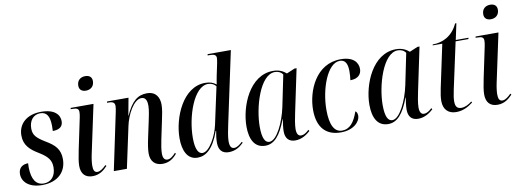

<svg xmlns="http://www.w3.org/2000/svg" viewBox="-61 -1112 3981 1475"><g transform="rotate(-10 1930.0 -375.0)"><path d="M170 10C295 10 361 -62 361 -159C361 -236 323 -274 253 -315C190 -354 162 -378 162 -432C162 -494 196 -536 250 -536C304 -536 322 -495 323 -426C323 -413 323 -400 322 -385C370 -385 402 -403 402 -448C402 -497 365 -546 258 -546C147 -546 78 -484 78 -392C78 -317 122 -276 188 -237C255 -196 279 -164 279 -110C279 -43 243 0 185 0C124 0 93 -48 91 -139C91 -150 91 -162 92 -174C52 -174 16 -154 16 -103C16 -38 73 10 170 10Z M627 -646C661 -646 692 -666 692 -710C692 -744 668 -757 640 -757C605 -757 575 -737 575 -693C575 -660 598 -646 627 -646ZM564 10C617 10 652 -18 681 -49L674 -57C652 -35 629 -16 606 -16C582 -16 574 -36 574 -69C574 -90 578 -125 586 -161L666 -536H488L486 -526H498C536 -526 549 -518 549 -493C549 -481 547 -467 544 -452L493 -209C483 -160 475 -116 475 -86C475 -24 506 10 564 10Z M1109 10C1161 10 1194 -14 1223 -49L1217 -57C1196 -34 1175 -16 1152 -16C1129 -16 1117 -34 1117 -68C1117 -100 1124 -137 1132 -177L1162 -320C1171 -360 1180 -405 1180 -439C1180 -495 1155 -545 1083 -545C1012 -545 962 -505 916 -400H914L939 -536H772L770 -526H782C817 -526 830 -516 830 -490C830 -479 827 -461 823 -442L730 0H832L901 -322C918 -404 974 -516 1036 -516C1074 -516 1079 -477 1079 -449C1079 -413 1066 -358 1061 -333L1034 -207C1023 -156 1017 -117 1017 -86C1017 -27 1050 10 1109 10Z M1383 10C1447 10 1508 -35 1554 -168H1558C1552 -135 1548 -108 1548 -76C1548 -19 1576 10 1626 10C1677 10 1712 -13 1743 -43L1737 -51C1718 -33 1695 -15 1673 -15C1649 -15 1638 -33 1638 -74C1638 -105 1650 -167 1658 -202L1777 -760H1596L1594 -750H1611C1648 -750 1661 -740 1661 -719C1661 -708 1658 -693 1655 -676L1636 -586C1633 -570 1627 -540 1624 -518C1602 -536 1577 -546 1538 -546C1363 -546 1271 -320 1271 -160C1271 -65 1303 10 1383 10ZM1426 -19C1396 -19 1372 -52 1372 -145C1372 -311 1447 -534 1558 -534C1584 -534 1607 -523 1620 -505L1557 -213C1541 -137 1482 -19 1426 -19Z M1911 10C1980 10 2030 -44 2076 -168H2078C2073 -133 2068 -105 2068 -74C2068 -19 2095 10 2145 10C2197 10 2237 -19 2263 -43L2257 -53C2235 -32 2216 -20 2195 -20C2173 -20 2161 -39 2161 -75C2161 -106 2172 -167 2179 -197L2250 -535H2234L2170 -508C2148 -528 2116 -546 2068 -546C1883 -546 1793 -316 1793 -160C1793 -58 1829 10 1911 10ZM1947 -14C1914 -14 1893 -49 1893 -141C1893 -289 1963 -535 2080 -535C2104 -535 2127 -526 2141 -505L2091 -262C2066 -142 2004 -14 1947 -14Z M2501 10C2599 10 2653 -46 2653 -94C2653 -114 2646 -125 2637 -130C2609 -49 2573 -2 2512 -2C2452 -2 2420 -61 2420 -179C2420 -342 2489 -533 2586 -533C2625 -533 2645 -507 2646 -444C2646 -417 2644 -393 2641 -372C2704 -372 2729 -406 2729 -445C2729 -497 2692 -544 2595 -544C2400 -544 2319 -343 2319 -197C2319 -56 2388 10 2501 10Z M2870 10C2939 10 2989 -44 3035 -168H3037C3032 -133 3027 -105 3027 -74C3027 -19 3054 10 3104 10C3156 10 3196 -19 3222 -43L3216 -53C3194 -32 3175 -20 3154 -20C3132 -20 3120 -39 3120 -75C3120 -106 3131 -167 3138 -197L3209 -535H3193L3129 -508C3107 -528 3075 -546 3027 -546C2842 -546 2752 -316 2752 -160C2752 -58 2788 10 2870 10ZM2906 -14C2873 -14 2852 -49 2852 -141C2852 -289 2922 -535 3039 -535C3063 -535 3086 -526 3100 -505L3050 -262C3025 -142 2963 -14 2906 -14Z M3400 10C3453 10 3494 -12 3532 -41L3527 -50C3502 -29 3471 -15 3445 -15C3411 -15 3398 -34 3398 -73C3398 -94 3401 -119 3411 -165L3489 -526H3589L3591 -536H3492L3519 -662H3509C3465 -566 3386 -533 3312 -533L3310 -526H3385L3314 -192C3305 -148 3301 -120 3301 -93C3301 -28 3338 10 3400 10Z M3786 -646C3820 -646 3851 -666 3851 -710C3851 -744 3827 -757 3799 -757C3764 -757 3734 -737 3734 -693C3734 -660 3757 -646 3786 -646ZM3723 10C3776 10 3811 -18 3840 -49L3833 -57C3811 -35 3788 -16 3765 -16C3741 -16 3733 -36 3733 -69C3733 -90 3737 -125 3745 -161L3825 -536H3647L3645 -526H3657C3695 -526 3708 -518 3708 -493C3708 -481 3706 -467 3703 -452L3652 -209C3642 -160 3634 -116 3634 -86C3634 -24 3665 10 3723 10Z"/></g></svg>

Font: Noto Serif Display Condensed Medium
Style: Italic
Weight: 500
Width: 3
Italic angle: -12°
Designer: Monotype Design Team
Foundry: Monotype Imaging Inc.
Version: Version 2.009